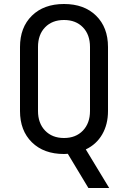

<svg xmlns="http://www.w3.org/2000/svg" viewBox="-20 -760 640 960"><path d="M422 180 319 9Q315 9 310 9.5Q305 10 300 10Q199 10 139.5 -48.5Q80 -107 80 -205V-525Q80 -623 139.5 -681.5Q199 -740 300 -740Q401 -740 460.5 -681.5Q520 -623 520 -525V-205Q520 -138 491 -88Q462 -38 409 -13L526 180ZM300 -70Q359 -70 394.5 -107Q430 -144 430 -205V-525Q430 -587 394.5 -623.5Q359 -660 300 -660Q241 -660 205.5 -623.5Q170 -587 170 -525V-205Q170 -144 205.5 -107Q241 -70 300 -70Z"/></svg>

Font: JetBrainsMonoNL NFM
Style: Regular
Weight: 400
Monospace: yes
Designer: Philipp Nurullin, Konstantin Bulenkov
Foundry: JetBrains
Version: Version 2.304; ttfautohint (v1.8.4.7-5d5b);Nerd Fonts 3.3.0